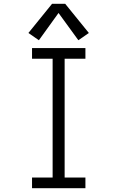

<svg xmlns="http://www.w3.org/2000/svg" viewBox="-20 -987 615 1007"><path d="M148 0V-56H256V-679H148V-735H428V-679H319V-56H428V0ZM184 -776 129 -814 253 -967H322L446 -814L391 -776L287 -919Z"/></svg>

Font: Jozsika Light
Style: Regular
Weight: 300
Monospace: yes
Designer: Belleve Invis
Foundry: Belleve Invis
Version: 2.1.0